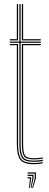

<svg xmlns="http://www.w3.org/2000/svg" viewBox="-20 -790 238 930"><path d="M144 -6.2Q98.2 -6.2 86 -26.2Q73.8 -46.2 73.8 -91.8V-582.8H27.5V-588.5H73.8V-770H79.8V-588.5H177.5V-582.8H79.8V-91.8Q79.8 -48 91 -30Q102.2 -12 144 -12Q154.2 -12 165.6 -13.1Q177 -14.2 187.5 -16.5V-10.8Q177.2 -8.2 165.8 -7.2Q154.2 -6.2 144 -6.2ZM144 5.5Q93.5 5.5 77.5 -17.2Q61.5 -40 61.5 -91.8V-571H27.5V-576.8H67.5V-91.8Q67.5 -43.5 81.5 -22Q95.5 -0.5 144 -0.5Q154.8 -0.5 166.4 -1.6Q178 -2.8 187.5 -5.2V0.5Q169.5 5.5 144 5.5ZM144 -17.8Q105 -17.8 95.4 -34.5Q85.8 -51.2 85.8 -92V-576.8H177.5V-571H92V-92Q92 -53.5 100.2 -38.5Q108.5 -23.5 144 -23.5Q154.2 -23.5 165.5 -24.5Q176.8 -25.5 187.5 -27.5V-22Q177.5 -20 166 -18.9Q154.5 -17.8 144 -17.8ZM27.5 -594.2V-600H61.5V-770H67.5V-594.2ZM85.8 -594.2V-770H92V-600H177.5V-594.2ZM135.8 120.5 148.2 74V50.8H113.5V45H154V74L139.8 120.5ZM120.5 120.5 125 74H113.5V68.2H130.8V74L124.2 120.5ZM128.2 120.5 136.5 74V62.2H113.5V56.5H142.2V74L132 120.5Z"/></svg>

Font: Big Shoulders Inline Display ExtraLight
Style: Regular
Weight: 250
Version: Version 2.002